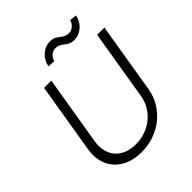

<svg xmlns="http://www.w3.org/2000/svg" viewBox="-248 -1073 1240 1240"><g transform="rotate(-45 372.0 -453.0)"><path d="M92.3 -245.7 171.9 -727.3H238.3L159.1 -250.4Q152.3 -207 161 -170.3Q169.7 -133.5 192.3 -106.9Q214.8 -80.3 250.7 -65.2Q286.6 -50.1 334.2 -50.1Q381.7 -50.1 423.1 -65.2Q464.5 -80.3 496.6 -106.9Q528.8 -133.5 549.9 -170.3Q571 -207 577.8 -250.4L656.6 -727.3H723L643.5 -245.7Q633.9 -187.5 604.9 -139.9Q576 -92.3 533.2 -58.4Q490.4 -24.5 437 -6Q383.5 12.4 324.9 12.4Q244 12.4 186.8 -21.3Q158.4 -38 137.8 -61.1Q117.2 -84.2 105.1 -112.7Q93 -141.3 89.7 -174.9Q86.3 -208.5 92.3 -245.7ZM410.9 -913Q440.3 -913 458.1 -900.6Q467 -894.5 475.7 -888.1Q484.4 -881.7 492.9 -875.7Q510.7 -863.3 535.5 -863.3Q547.2 -863.3 557.9 -867.5Q568.5 -871.8 577.1 -879.3Q585.6 -886.7 591.8 -896.7Q598 -906.6 600.5 -917.6L649.1 -911.9Q644.5 -890.3 633.9 -871.3Q623.2 -852.3 607.4 -838.1Q591.6 -823.9 571.7 -815.5Q551.8 -807.2 528.8 -807.2Q512.8 -807.2 501.2 -810.9Q489.7 -814.6 480.6 -820.1Q471.6 -825.6 464.1 -832Q456.7 -838.4 448.2 -843.9Q439.6 -849.4 429.5 -853.2Q419.4 -856.9 404.8 -856.9Q393.5 -856.9 383 -852.8Q372.5 -848.7 364 -841.4Q355.5 -834.2 349.4 -824.2Q343.4 -814.3 340.6 -802.6L290.1 -805.4Q294.4 -827.4 305 -846.9Q315.7 -866.5 331.5 -881Q347.3 -895.6 367.5 -904.3Q387.8 -913 410.9 -913Z"/></g></svg>

Font: Inter P Light
Style: Italic
Weight: 300
Italic angle: 9.39999°
Designer: Rasmus Andersson
Foundry: rsms
Version: Version 3.018;git-588b23468